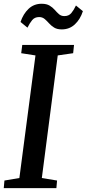

<svg xmlns="http://www.w3.org/2000/svg" viewBox="-20 -976 450 996"><path d="M-0.5 0 3 -39.5 80.5 -52.5 164 -688.5 90 -700 95.5 -743H364L359.5 -700L279.5 -688.5L197 -52.5L276 -39.5L272.5 0ZM300.5 -823.5Q276 -823.5 260.8 -833Q245.5 -842.5 234.2 -855.2Q223 -868 211.2 -877.8Q199.5 -887.5 183 -887.5Q160 -887.5 147 -871.8Q134 -856 122.5 -832.5L86.5 -862Q100.5 -904 128.2 -930.2Q156 -956.5 196 -956.5Q221.5 -956.5 237.2 -947Q253 -937.5 264 -924.8Q275 -912 286.2 -902.2Q297.5 -892.5 314 -892.5Q337 -892.5 350 -908.2Q363 -924 374 -947.5L410 -918Q396.5 -876 368.5 -849.8Q340.5 -823.5 300.5 -823.5Z"/></svg>

Font: Merriweather 28pt Medium
Style: Italic
Weight: 500
Italic angle: -7.8°
Version: Version 2.101